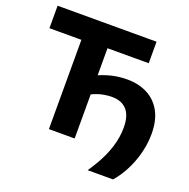

<svg xmlns="http://www.w3.org/2000/svg" viewBox="-148 -856 1136 1151"><g transform="rotate(20 420.0 -280.5)"><path d="M532.1 151.9Q554.3 119.4 572.8 87.7Q591.2 56 605.2 24.7Q619.1 -6.7 628.8 -37.6Q638.4 -68.5 643.3 -99.4Q648.2 -130.3 648.2 -161.8Q648.2 -237.1 614.9 -273.9Q581.5 -310.8 520.8 -310.8Q496.3 -310.8 473.7 -307Q451.1 -303.2 431 -296.6Q410.8 -290.1 393.9 -281.3V-228.7Q393.9 -162.8 393.9 -109.7Q393.9 -56.7 393.9 0H229.6Q229.6 -57.6 229.6 -111.6Q229.6 -165.5 229.6 -232.4V-448.4Q229.6 -517.6 229.6 -573Q229.6 -628.4 229.6 -687L291.8 -569.6H208.7Q152 -569.6 108.5 -569.6Q64.9 -569.6 25.7 -569.6V-713H656.9V-575.8Q613.2 -575.8 564.5 -575.8Q515.8 -575.8 452.1 -575.8H331.3L393.9 -687Q393.9 -628.4 393.9 -573Q393.9 -517.6 393.9 -448.4V-403.3Q417.8 -413.5 444.7 -421.9Q471.6 -430.4 503 -435.5Q534.4 -440.6 570.7 -440.6Q643.1 -440.6 698.8 -411.9Q754.6 -383.2 786.4 -326Q818.1 -268.8 818.1 -182.1Q818.1 -143.2 811.7 -104.9Q805.3 -66.7 793.8 -30.2Q782.3 6.2 766.8 39.2Q751.2 72.2 732.6 100.7Q714.1 129.3 694.1 151.9Z"/></g></svg>

Font: Commissioner Thin
Style: Regular
Weight: 100
Designer: Kostas Bartsokas
Foundry: Kostas Bartsokas
Version: Version 1.001;gftools[0.9.23]